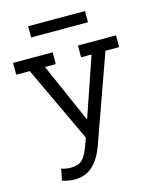

<svg xmlns="http://www.w3.org/2000/svg" viewBox="-120 -670 784 975"><g transform="rotate(-15 271.5 -182.5)"><path d="M152 224Q137 224 120.5 221.5Q104 219 86 213L98 153Q111 157 123 159Q135 161 146 161Q174 161 192 152.5Q210 144 224 120Q238 96 255 47L397 -367H342V-429H542V-367H470L307 90Q284 154 246 189Q208 224 152 224ZM277 70 72 -367H1V-429H209V-367H152L308 -12ZM123 -589H422V-530H123Z"/></g></svg>

Font: Podkova VF Beta
Style: Regular
Weight: 400
Designer: Ilya Yudin
Foundry: Cyreal (www.cyreal.org)
Version: Version 2.100